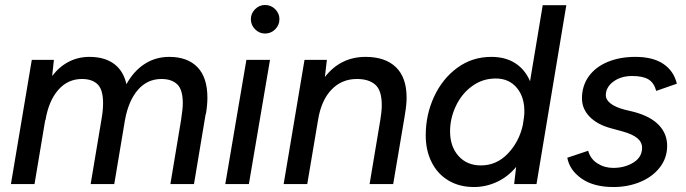

<svg xmlns="http://www.w3.org/2000/svg" viewBox="-20 -741 2762 773"><path d="M108 -500H197L190 -435Q219 -473 257 -492.5Q295 -512 340 -512Q401 -512 439 -484Q477 -456 489 -402Q519 -456 563 -484Q607 -512 661 -512Q735 -512 775 -470.5Q815 -429 815 -348Q815 -318 809 -282H808L761 0H666L709 -258Q716 -304 716 -325Q716 -380 693.5 -401.5Q671 -423 630 -423Q573 -423 535 -379Q497 -335 483 -257L440 0H345L388 -257Q395 -295 395 -325Q395 -380 373 -401.5Q351 -423 310 -423Q253 -423 214.5 -379Q176 -335 163 -257H162L119 0H24Z M972 -500H1067L982 0H887ZM990 -664Q990 -687 1007 -704Q1024 -721 1047 -721Q1071 -721 1088 -704Q1105 -687 1105 -664Q1105 -640 1088 -623Q1071 -606 1047 -606Q1024 -606 1007 -623Q990 -640 990 -664Z M1206 -500H1296L1288 -431Q1351 -512 1452 -512Q1531 -512 1574 -470.5Q1617 -429 1617 -348Q1617 -320 1611 -285L1608 -266L1563 0H1468L1511 -257Q1517 -292 1517 -318Q1517 -377 1491 -400Q1465 -423 1417 -423Q1356 -423 1315 -380.5Q1274 -338 1261 -261L1217 0H1122Z M2058 -69Q2025 -29 1980.5 -8.5Q1936 12 1888 12Q1830 12 1786 -14Q1742 -40 1718 -87.5Q1694 -135 1694 -196Q1694 -279 1727.5 -351.5Q1761 -424 1821 -468Q1881 -512 1958 -512Q2015 -512 2054.5 -486.5Q2094 -461 2114 -414L2165 -720H2260L2140 0H2050ZM1916 -75Q1979 -75 2024.5 -122.5Q2070 -170 2085 -238L2089 -265Q2091 -279 2091 -286Q2093 -348 2061.5 -386.5Q2030 -425 1976 -425Q1923 -425 1881 -394.5Q1839 -364 1815.5 -314.5Q1792 -265 1792 -212Q1792 -151 1826 -113Q1860 -75 1916 -75Z M2264 -106 2348 -134Q2357 -101 2385.5 -83Q2414 -65 2449 -65Q2495 -65 2530 -86.5Q2565 -108 2565 -146Q2565 -169 2545.5 -185Q2526 -201 2486 -212L2442 -224Q2385 -239 2354 -271Q2323 -303 2323 -345Q2323 -395 2350 -433Q2377 -471 2426 -491.5Q2475 -512 2538 -512Q2609 -512 2651 -483.5Q2693 -455 2705 -404L2622 -375Q2613 -408 2590.5 -421.5Q2568 -435 2525 -435Q2480 -435 2449.5 -412.5Q2419 -390 2419 -357Q2419 -340 2437.5 -325Q2456 -310 2493 -300L2534 -290Q2600 -272 2633 -237Q2666 -202 2666 -154Q2666 -105 2636.5 -67Q2607 -29 2557.5 -8.5Q2508 12 2450 12Q2370 12 2321.5 -22Q2273 -56 2264 -106Z"/></svg>

Font: Oak Sans Medium
Style: Italic
Weight: 500
Italic angle: -9.49998°
Foundry: Erik Kennedy, Walven
Version: Version 1.000